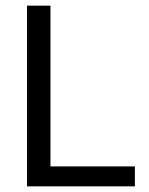

<svg xmlns="http://www.w3.org/2000/svg" viewBox="-20 -659 527 679"><path d="M158.5 0H75.5V-639H158.5ZM120 -70.5H457V0H120Z"/></svg>

Font: Anek Bangla
Style: Regular
Weight: 400
Designer: Sulekha Rajkumar (Bangla), Yesha Goshar (Latin)
Foundry: Ek Type
Version: Version 1.003